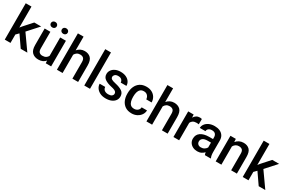

<svg xmlns="http://www.w3.org/2000/svg" viewBox="147 -2086 5143 3431"><g transform="rotate(30 2718.5 -370.0)"><path d="M390.6 0 232.9 -228 179.2 -172.9V0H61V-750H179.2V-316.4L215.8 -361.8L365.2 -528.3H507.3L309.1 -308.6L526.9 0Z M906.7 0 903.8 -54.2Q879.4 -23.9 842.3 -7.1Q805.2 9.8 754.4 9.8Q676.3 9.8 627.9 -36.1Q579.6 -82 579.6 -187V-528.3H697.3V-186Q697.3 -128.4 722.7 -106.9Q748 -85.4 783.2 -85.4Q829.6 -85.4 857.7 -102.8Q885.7 -120.1 899.9 -148.9V-528.3H1018.1V0ZM626.5 -668.5Q626.5 -692.4 643.1 -708.7Q659.7 -725.1 687 -725.1Q714.8 -725.1 731.4 -708.7Q748 -692.4 748 -668.5Q748 -645 731.4 -628.7Q714.8 -612.3 687 -612.3Q659.7 -612.3 643.1 -628.7Q626.5 -645 626.5 -668.5ZM852.5 -668Q852.5 -691.9 869.1 -708.3Q885.7 -724.6 913.6 -724.6Q940.9 -724.6 957.8 -708.3Q974.6 -691.9 974.6 -668Q974.6 -644 957.8 -627.9Q940.9 -611.8 913.6 -611.8Q885.7 -611.8 869.1 -627.9Q852.5 -644 852.5 -668Z M1254.4 -750V-467.3Q1281.2 -500.5 1319.1 -519.3Q1356.9 -538.1 1402.8 -538.1Q1481 -538.1 1527.8 -492.7Q1574.7 -447.3 1574.7 -339.4V0H1456.5V-340.3Q1456.5 -397.5 1432.1 -420.4Q1407.7 -443.4 1362.3 -443.4Q1323.7 -443.4 1296.9 -425Q1270 -406.7 1254.4 -377V0H1137.2V-750Z M1819.8 -750V0H1701.7V-750Z M2245.1 -143.1Q2245.1 -160.6 2236.3 -174.8Q2227.5 -189 2202.9 -200.9Q2178.2 -212.9 2130.4 -222.7Q2045.9 -240.7 1993.7 -276.6Q1941.4 -312.5 1941.4 -378.9Q1941.4 -421.9 1966.1 -458Q1990.7 -494.1 2036.4 -516.1Q2082 -538.1 2145 -538.1Q2211.4 -538.1 2258.8 -515.9Q2306.2 -493.7 2331.8 -455.8Q2357.4 -418 2357.4 -370.6H2239.7Q2239.7 -402.3 2216.1 -426.8Q2192.4 -451.2 2145 -451.2Q2100.1 -451.2 2078.1 -430.9Q2056.2 -410.6 2056.2 -383.8Q2056.2 -357.4 2078.6 -341.3Q2101.1 -325.2 2165.5 -311Q2256.3 -291.5 2308.3 -256.1Q2360.4 -220.7 2360.4 -149.4Q2360.4 -103 2334 -66.9Q2307.6 -30.8 2259.5 -10.5Q2211.4 9.8 2146.5 9.8Q2074.2 9.8 2024.7 -16.1Q1975.1 -42 1949.5 -82.3Q1923.8 -122.6 1923.8 -165.5H2037.6Q2039.6 -132.8 2055.9 -113.5Q2072.3 -94.2 2096.9 -85.7Q2121.6 -77.1 2147.9 -77.1Q2195.3 -77.1 2220.2 -95.9Q2245.1 -114.7 2245.1 -143.1Z M2679.2 -84Q2722.7 -84 2752.7 -109.1Q2782.7 -134.3 2784.7 -174.8H2895.5Q2894 -123 2865 -81.3Q2835.9 -39.6 2787.6 -14.9Q2739.3 9.8 2680.7 9.8Q2600.1 9.8 2546.9 -26.1Q2493.7 -62 2467.3 -122.3Q2440.9 -182.6 2440.9 -255.4V-272.5Q2440.9 -345.7 2467.3 -406Q2493.7 -466.3 2546.9 -502.2Q2600.1 -538.1 2680.2 -538.1Q2743.7 -538.1 2791.5 -512.9Q2839.4 -487.8 2866.7 -443.1Q2894 -398.4 2895.5 -339.4H2784.7Q2782.7 -382.8 2754.9 -413.6Q2727.1 -444.3 2678.7 -444.3Q2631.3 -444.3 2605.2 -419.4Q2579.1 -394.5 2568.8 -355.2Q2558.6 -315.9 2558.6 -272.5V-255.4Q2558.6 -211.9 2568.6 -172.6Q2578.6 -133.3 2605 -108.6Q2631.3 -84 2679.2 -84Z M3101.6 -750V-467.3Q3128.4 -500.5 3166.3 -519.3Q3204.1 -538.1 3250 -538.1Q3328.1 -538.1 3375 -492.7Q3421.9 -447.3 3421.9 -339.4V0H3303.7V-340.3Q3303.7 -397.5 3279.3 -420.4Q3254.9 -443.4 3209.5 -443.4Q3170.9 -443.4 3144 -425Q3117.2 -406.7 3101.6 -377V0H2984.4V-750Z M3820.8 -531.7 3819.8 -422.4Q3796.4 -426.3 3772 -426.3Q3728 -426.3 3700.2 -408.7Q3672.4 -391.1 3659.2 -360.4V0H3541.5V-528.3H3653.8L3657.2 -465.8Q3676.8 -499.5 3707.3 -518.8Q3737.8 -538.1 3778.8 -538.1Q3789.6 -538.1 3802 -536.1Q3814.5 -534.2 3820.8 -531.7Z M4190.4 0Q4181.6 -19.5 4176.8 -52.2Q4153.8 -26.9 4118.7 -8.5Q4083.5 9.8 4035.2 9.8Q3983.4 9.8 3942.9 -10.7Q3902.3 -31.2 3879.4 -66.9Q3856.4 -102.5 3856.4 -147.5Q3856.4 -231.4 3919.2 -276.4Q3981.9 -321.3 4097.7 -321.3H4172.9V-357.9Q4172.9 -399.9 4149.9 -424.8Q4127 -449.7 4079.6 -449.7Q4036.6 -449.7 4011 -428.7Q3985.4 -407.7 3985.4 -376H3868.2Q3868.2 -418 3895 -455.1Q3921.9 -492.2 3970.7 -515.1Q4019.5 -538.1 4085.9 -538.1Q4145.5 -538.1 4191.7 -518.1Q4237.8 -498 4264.4 -457.8Q4291 -417.5 4291 -356.9V-122.1Q4291 -50.3 4311 -7.8V0ZM4058.1 -83.5Q4100.1 -83.5 4130.1 -103.5Q4160.2 -123.5 4172.9 -148.4V-248.5H4106.4Q4040.5 -248.5 4007.3 -224.6Q3974.1 -200.7 3974.1 -158.7Q3974.1 -126.5 3996.1 -105Q4018.1 -83.5 4058.1 -83.5Z M4638.2 -443.4Q4601.1 -443.4 4573.7 -424.8Q4546.4 -406.2 4530.8 -375.5V0H4413.1V-528.3H4523.9L4527.8 -464.8Q4555.7 -499.5 4595 -518.8Q4634.3 -538.1 4682.6 -538.1Q4759.3 -538.1 4804.9 -493.7Q4850.6 -449.2 4850.6 -341.3V0H4732.4V-341.8Q4732.4 -398.4 4708.3 -420.9Q4684.1 -443.4 4638.2 -443.4Z M5300.8 0 5143.1 -228 5089.4 -172.9V0H4971.2V-750H5089.4V-316.4L5126 -361.8L5275.4 -528.3H5417.5L5219.2 -308.6L5437 0Z"/></g></svg>

Font: Vazirmatn RD UI Medium
Style: Regular
Weight: 500
Designer: Saber Rastikerdar
Foundry: Saber Rastikerdar
Version: Version 33.003